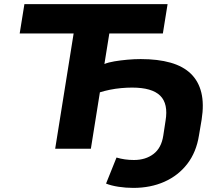

<svg xmlns="http://www.w3.org/2000/svg" viewBox="-20 -725 1086 936"><path d="M630 191Q593 191 557.5 185.5Q522 180 497 170L548 43Q568 49 589 52Q610 55 633 55Q690 55 728.5 25.5Q767 -4 776 -64L787 -136Q801 -219 761 -258.5Q721 -298 624 -298Q599 -298 571 -295.5Q543 -293 516 -287.5Q489 -282 467 -275L423 0H249L339 -562H76L99 -705H797L774 -562H513L489 -413Q508 -421 538 -426Q568 -431 601.5 -434Q635 -437 666 -437Q750 -437 811.5 -419.5Q873 -402 910.5 -365.5Q948 -329 961.5 -273.5Q975 -218 963 -142L950 -65Q937 17 893 74Q849 131 781.5 161Q714 191 630 191Z"/></svg>

Font: Nunito Sans 7pt SemiExpanded ExtraBold
Style: Italic
Weight: 800
Width: 6
Italic angle: -9°
Designer: Vernon Adams
Foundry: Vernon Adams
Version: Version 3.101;gftools[0.9.27]